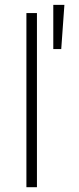

<svg xmlns="http://www.w3.org/2000/svg" viewBox="-20 -782 330 802"><path d="M134.3 -727.5H90.3V0H134.3ZM202.6 -577.1H235.8L249 -761.7H202.6Z"/></svg>

Font: Raveo ExtraLight
Style: Regular
Weight: 200
Designer: Jakub Foglar, Rasmus Andersson (Inter)
Foundry: Jakubfoglar.com
Version: Version 1.100;Glyphs 3.2.3 (3260)